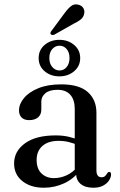

<svg xmlns="http://www.w3.org/2000/svg" viewBox="-20 -868 561 899"><path d="M336 -58.5V-67L330 -69V-357.5Q330 -401 309.2 -424.2Q288.5 -447.5 249.5 -447.5Q211 -447.5 192.2 -431.2Q173.5 -415 173.5 -393.5V-355Q173.5 -331.5 158.2 -318.5Q143 -305.5 116.5 -305.5Q93.5 -305.5 81.2 -317.8Q69 -330 69 -351Q69 -380.5 92 -408.5Q115 -436.5 159.2 -454.8Q203.5 -473 267 -473Q350.5 -473 391 -437Q431.5 -401 431.5 -340V-70.5Q431.5 -53.5 437.8 -45.8Q444 -38 455 -38Q466.5 -38 472.2 -43.8Q478 -49.5 481.5 -56Q483.5 -59 485.8 -61Q488 -63 491.5 -63Q496 -63 498 -59.8Q500 -56.5 500 -51Q500 -38 490.8 -23.5Q481.5 -9 463.2 1Q445 11 417 11Q378.5 11 357.2 -7Q336 -25 336 -58.5ZM46 -102.5Q46 -160 97 -197Q148 -234 240.5 -234Q275 -234 302.2 -227.5Q329.5 -221 351 -211.5L344 -189Q323.5 -197.5 301.8 -203Q280 -208.5 254.5 -208.5Q205.5 -208.5 178.5 -184.5Q151.5 -160.5 151.5 -119Q151.5 -78 174.2 -56Q197 -34 232.5 -34Q264.5 -34 294 -48.2Q323.5 -62.5 345 -89.5L354 -70Q326 -31 281 -10Q236 11 185.5 11Q123.5 11 84.8 -20Q46 -51 46 -102.5ZM258 -510.5Q217.5 -510.5 189.2 -534.2Q161 -558 161 -596Q161 -634 189.2 -657.8Q217.5 -681.5 258 -681.5Q299 -681.5 327.2 -657.5Q355.5 -633.5 355.5 -596Q355.5 -558.5 327.2 -534.5Q299 -510.5 258 -510.5ZM258.5 -654Q239 -654 225 -638.5Q211 -623 211 -596Q211 -570 225 -554Q239 -538 258.5 -538Q279 -538 292.2 -554.2Q305.5 -570.5 305.5 -596Q305.5 -622.5 292.2 -638.2Q279 -654 258.5 -654ZM282 -806Q298.5 -828.5 313.2 -839.8Q328 -851 347 -846Q363.5 -842 370.5 -829.5Q377.5 -817 374 -803.5Q371 -787.5 358.2 -777Q345.5 -766.5 325 -757L234 -705.5Q229.5 -704 225 -704.2Q220.5 -704.5 217.5 -708Q215 -711.5 216.5 -715.8Q218 -720 221 -723.5Z"/></svg>

Font: Fraunces 48pt
Style: Regular
Weight: 400
Version: Version 1.000;[b76b70a41]